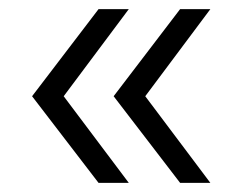

<svg xmlns="http://www.w3.org/2000/svg" viewBox="-20 -473 517 419"><path d="M195 -74 50 -263 195 -453H261L119 -263L261 -74ZM373 -74 228 -263 373 -453H439L297 -263L439 -74Z"/></svg>

Font: Montserrat
Style: Regular
Weight: 400
Designer: Julieta Ulanovsky
Foundry: Julieta Ulanovsky
Version: Version 9.000; ttfautohint (v1.8.4.7-5d5b)